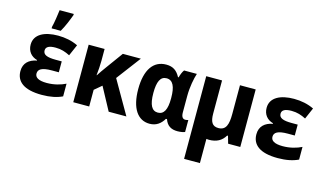

<svg xmlns="http://www.w3.org/2000/svg" viewBox="-109 -1158 3034 1770"><g transform="rotate(15 1407.5 -273.5)"><path d="M241 -621V-606H328C361 -663 385 -725 404 -776V-787H269C264 -746 252 -660 241 -621ZM311 10C393 10 456 -4 506 -28V-149C460 -126 397 -108 327 -108C246 -108 214 -132 214 -168C214 -209 248 -232 344 -232H410V-336H352C270 -336 231 -352 231 -393C231 -428 262 -444 324 -444C377 -444 418 -430 461 -408L508 -516C450 -544 386 -557 317 -557C189 -557 93 -511 93 -412C93 -349 129 -305 187 -289V-284C115 -270 65 -229 65 -152C65 -54 137 10 311 10Z M610 0H762V-159L831 -217L948 0H1117L934 -318L1108 -549H936L819 -388C795 -355 775 -327 756 -297H753C758 -341 762 -391 762 -435V-549H610Z M1339 10C1404 10 1445 -23 1475 -73H1485C1506 -12 1548 10 1606 10C1639 10 1669 3 1677 -2V-116C1671 -114 1658 -111 1649 -111C1626 -111 1610 -127 1610 -171V-328C1610 -413 1627 -499 1643 -547H1521C1507 -528 1496 -500 1489 -473H1483C1453 -529 1415 -557 1350 -557C1227 -557 1157 -457 1157 -272C1157 -89 1227 10 1339 10ZM1387 -109C1331 -109 1301 -158 1301 -274C1301 -381 1326 -436 1385 -436C1446 -436 1472 -378 1472 -272V-266C1472 -161 1445 -109 1387 -109Z M1907 11C1979 11 2028 -16 2060 -70H2068L2088 0H2204V-549H2054V-274C2054 -175 2036 -116 1963 -116C1904 -116 1883 -155 1883 -233V-549H1732V240H1883V9C1890 10 1898 11 1907 11Z M2563 10C2645 10 2708 -4 2758 -28V-149C2712 -126 2649 -108 2579 -108C2498 -108 2466 -132 2466 -168C2466 -209 2500 -232 2596 -232H2662V-336H2604C2522 -336 2483 -352 2483 -393C2483 -428 2514 -444 2576 -444C2629 -444 2670 -430 2713 -408L2760 -516C2702 -544 2638 -557 2569 -557C2441 -557 2345 -511 2345 -412C2345 -349 2381 -305 2439 -289V-284C2367 -270 2317 -229 2317 -152C2317 -54 2389 10 2563 10Z"/></g></svg>

Font: Noto Sans Mono SemiCondensed ExtraBold
Style: Regular
Weight: 800
Width: 4
Designer: Monotype Design Team
Foundry: Monotype Imaging Inc.
Version: Version 2.014